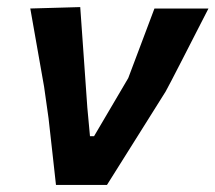

<svg xmlns="http://www.w3.org/2000/svg" viewBox="-20 -522 608 542"><path d="M138 0Q133 -45.5 127.5 -94.8Q122 -144 117 -188.5L104.5 -277Q95 -331.5 85 -387.5Q75 -443.5 65.5 -498L206.5 -502Q211 -441.5 216.2 -365Q221.5 -288.5 226.5 -218.5L234 -137.5H245.5L342 -301.5Q360 -349.5 378.8 -399.2Q397.5 -449 416 -498H568.5Q553 -468 533.5 -429.8Q514 -391.5 495.2 -355Q476.5 -318.5 463.2 -293Q450 -267.5 447.5 -263.5Q405.5 -196.5 364 -130.5Q322.5 -64.5 282 0Z"/></svg>

Font: Commissioner Loud SemiBold
Style: Italic
Weight: 600
Italic angle: -12°
Designer: Kostas Bartsokas
Foundry: Kostas Bartsokas
Version: Version 1.000; ttfautohint (v1.8.3)